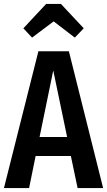

<svg xmlns="http://www.w3.org/2000/svg" viewBox="-22 -950 541 970"><path d="M370 0 336 -162H158L125 0H-2L172 -691H326L499 0ZM178 -258H317L247 -594ZM140 -760 96 -807 211 -930H286L401 -807L356 -760L249 -842Z"/></svg>

Font: Fira Sans Extra Condensed Medium
Style: Regular
Weight: 500
Width: 1
Designer: Carrois Corporate & Edenspiekermann AG
Foundry: Carrois Corporate GbR & Edenspiekermann AG
Version: Version 4.203